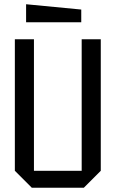

<svg xmlns="http://www.w3.org/2000/svg" viewBox="-20 -885 545 905"><path d="M50 -80V-700H140V-80H365V-700H455V-80L375 0H130ZM363 -780H103V-865L363 -840Z"/></svg>

Font: Tektur SemiCondensed
Style: Regular
Weight: 400
Width: 4
Designer: Adam Jagosz
Foundry: Adam Jagosz
Version: Version 1.005;gftools[0.9.30]